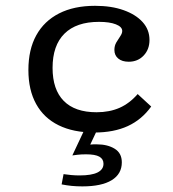

<svg xmlns="http://www.w3.org/2000/svg" viewBox="-20 -447 597 664"><path d="M306.2 11.3Q233.6 11.3 182.7 -13.8Q131.7 -38.9 105 -87.3Q78.2 -135.7 78.2 -204.9Q78.2 -275.7 105.5 -325Q132.7 -374.3 184.3 -400.6Q235.8 -426.9 308.7 -426.9Q365.3 -426.9 407.3 -411.9Q449.4 -397 473.2 -370.7Q497 -344.4 497 -308.8Q497 -276.1 476.7 -254.8Q456.5 -233.5 425.1 -233.5Q402.1 -233.5 388.9 -244.6Q375.6 -255.6 375.6 -274.3Q375.6 -289 382.4 -300.5Q389.2 -311.9 395.9 -321.7Q402.7 -331.6 402.7 -339.9Q402.7 -354.2 380.9 -362.8Q359.2 -371.4 322.4 -371.4Q244 -371.4 202.9 -330.6Q161.8 -289.9 161.8 -212.3Q161.8 -137.2 200.5 -98Q239.1 -58.8 313.9 -58.8Q358.5 -58.8 393.4 -74.1Q428.2 -89.5 456.1 -121.7L502.9 -78.6Q470.4 -33.3 422 -11Q373.5 11.3 306.2 11.3ZM264.8 197.6Q245.5 197.6 227.9 195.9Q210.4 194.1 193.1 190.7L199.8 155.2Q211.5 157.1 226.4 158.4Q241.2 159.7 255 159.7Q296.8 159.7 317.4 149.4Q337.9 139.1 337.9 119.4Q337.9 102.7 323.4 94.7Q309 86.7 277.7 86.7Q260.8 86.7 248.1 88.2Q235.4 89.7 230.2 90.5L275 -4.8H319.4L292.1 53Q298.7 52.2 303.2 52.2Q307.6 52.2 315.2 52.2Q351.8 52.2 376.5 67.3Q401.3 82.4 401.3 114.5Q401.3 154.7 366.2 176.2Q331.1 197.6 264.8 197.6Z"/></svg>

Font: Playfair 5pt SemiExpanded Light
Style: Regular
Weight: 300
Width: 6
Designer: Claus Eggers Sørensen
Foundry: Claus Eggers Sørensen
Version: Version 2.203